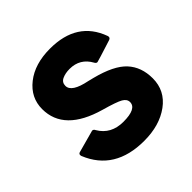

<svg xmlns="http://www.w3.org/2000/svg" viewBox="-147 -650 783 783"><g transform="rotate(-45 244.5 -259.0)"><path d="M254 10Q85 10 29 -128L28 -134Q28 -142 38 -144L133 -170Q141 -170 145 -161Q178 -105 249 -105Q325 -105 325 -143Q325 -160 306 -171Q287 -182 223 -200Q51 -249 51 -376Q51 -442 105.5 -485Q160 -528 248 -528Q404 -528 451 -398L452 -393Q452 -385 443 -382Q349 -352 346 -352Q339 -352 335 -360Q306 -413 246 -413Q221 -413 203 -404.5Q185 -396 185 -376Q185 -340 265 -324L289 -318Q383 -294 421 -252.5Q459 -211 459 -146Q459 -75 401 -32.5Q343 10 254 10Z"/></g></svg>

Font: YamahaIndonesia935. App
Style: Bold
Weight: 700
Designer: Dalton Maag Ltd
Foundry: Dalton Maag Ltd
Version: Version 1.002; January 01, 2024; Regular/Italic